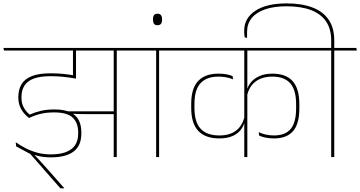

<svg xmlns="http://www.w3.org/2000/svg" viewBox="-34 -900 2065 1100"><path d="M635 -615H617.5V0H635ZM548.5 -610.5H764.5L761.5 -625.5H545.5ZM714 -610.5 711 -625.5H-14.5L-11 -610.5ZM384 -616V-461.5L401.5 -451V-616ZM624 -262H353V-251.5Q382 -247.5 411.5 -246.8Q441 -246 482.5 -246H624ZM333.5 179V177L234 64.5Q218.5 47.5 206.5 34Q194.5 20.5 182.8 8Q171 -4.5 156.5 -19.5V-23L58.5 -61.5L140 -17.5L312 179ZM56 -85 58.5 -61.5 114.5 -34Q144 -17 179.5 -7.8Q215 1.5 257.5 1.5Q301 1.5 333.8 -7Q366.5 -15.5 388.5 -32.5Q410.5 -49.5 421.2 -75Q432 -100.5 432 -135V-142Q432 -183.5 416.5 -212.8Q401 -242 367 -257.5Q333 -273 277 -273Q234.5 -273 199.8 -264.8Q165 -256.5 136 -243.5Q114.5 -261 101.8 -284.8Q89 -308.5 89 -340V-343.5Q89 -382.5 105.8 -409.2Q122.5 -436 159.2 -449.8Q196 -463.5 256.5 -463.5Q293.5 -463.5 328.2 -460Q363 -456.5 401.5 -449.5V-466Q365.5 -473 329.5 -476.5Q293.5 -480 255.5 -480Q189.5 -480 149 -464.2Q108.5 -448.5 89.8 -418.2Q71 -388 71 -344V-339.5Q71 -306 86.2 -276.8Q101.5 -247.5 132.5 -224Q165 -239.5 198.8 -247.8Q232.5 -256 276.5 -256Q352 -256 383 -225.8Q414 -195.5 414 -141.5V-135.5Q414 -96 396.8 -69.2Q379.5 -42.5 344.5 -29Q309.5 -15.5 256.5 -15.5Q216 -15.5 180.5 -25Q145 -34.5 114.2 -50.2Q83.5 -66 56 -85Z M877.5 0V-615H860.5V0ZM1007.5 -610.5 1004 -625.5H731L734.5 -610.5ZM868 -755.5Q882 -755.5 888.2 -763.5Q894.5 -771.5 894.5 -787V-789.5Q894.5 -805.5 888 -813.5Q881.5 -821.5 868 -821.5Q854.5 -821.5 848.5 -813.5Q842.5 -805.5 842.5 -789.5V-787Q842.5 -771.5 848.5 -763.5Q854.5 -755.5 868 -755.5Z M978.5 -610.5H1768L1764.5 -625.5H975ZM1061.5 -281.5Q1061.5 -193 1102 -150Q1142.5 -107 1222.5 -107Q1267.5 -107 1298 -120.5Q1328.5 -134 1345.8 -156.8Q1363 -179.5 1368.5 -206H1370L1368 -237Q1357 -183 1320.8 -153.5Q1284.5 -124 1223 -124Q1151.5 -124 1115.8 -162Q1080 -200 1080 -282.5V-304.5Q1080 -386 1115 -423.5Q1150 -461 1217 -461Q1240.5 -461 1260.2 -457.5Q1280 -454 1301 -445.5L1298.5 -464Q1281 -471.5 1260.8 -474.8Q1240.5 -478 1216.5 -478Q1141 -478 1101.2 -435.8Q1061.5 -393.5 1061.5 -306ZM1681 -304Q1681 -392 1642.8 -435Q1604.5 -478 1526.5 -478Q1483.5 -478 1453 -464.5Q1422.5 -451 1404 -428.8Q1385.5 -406.5 1380 -380.5H1379L1381.5 -351.5Q1392.5 -404 1429.8 -432.5Q1467 -461 1527 -461Q1595 -461 1628.8 -422.8Q1662.5 -384.5 1662.5 -302.5V-280.5Q1662.5 -197.5 1631 -160.8Q1599.5 -124 1536 -124Q1511.5 -124 1489.8 -128.8Q1468 -133.5 1448 -143L1450.5 -123.5Q1468 -115 1490 -111Q1512 -107 1536.5 -107Q1608.5 -107 1644.8 -148.5Q1681 -190 1681 -279ZM1383 -615H1365.5V0H1383Z M1881 0V-615H1863.5V0ZM2010.5 -610.5 2007.5 -625.5H1734.5L1737.5 -610.5ZM1607.5 -880.5Q1493 -880.5 1429 -838.2Q1365 -796 1365 -724.5Q1365 -714 1365.5 -705.8Q1366 -697.5 1367.5 -686.5L1381.5 -682.5V-717.5Q1381.5 -764 1408.2 -796.8Q1435 -829.5 1485.8 -846.8Q1536.5 -864 1607.5 -864Q1690 -864 1747 -842.5Q1804 -821 1833.8 -777.5Q1863.5 -734 1863.5 -668V-622H1881V-669Q1881 -740 1849 -787Q1817 -834 1756 -857.2Q1695 -880.5 1607.5 -880.5Z"/></svg>

Font: Anek Devanagari Medium Thin
Style: Regular
Weight: 250
Version: Version 1.003